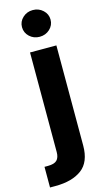

<svg xmlns="http://www.w3.org/2000/svg" viewBox="-188 -813 573 1062"><g transform="rotate(-15 99.0 -282.5)"><path d="M44.4 -545.9H195.3V27.3Q195.3 122.1 140.1 163.1Q85 204.1 -11.2 204.1H-42V85.9H-22.5Q14.6 85.9 29.5 70.6Q44.4 55.2 44.4 24.9ZM119.1 -615.7Q85.4 -615.7 61.5 -637.9Q37.6 -660.2 37.6 -692.4Q37.6 -724.1 61.5 -746.3Q85.4 -768.6 119.1 -768.6Q153.3 -768.6 177.2 -746.3Q201.2 -724.1 201.2 -692.4Q201.2 -660.2 177.2 -637.9Q153.3 -615.7 119.1 -615.7Z"/></g></svg>

Font: Inter Tight
Style: Bold
Weight: 700
Designer: Rasmus Andersson
Foundry: rsms
Version: Version 3.004; ttfautohint (v1.8.4.7-5d5b)